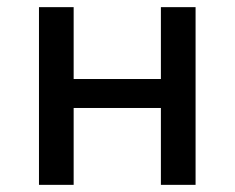

<svg xmlns="http://www.w3.org/2000/svg" viewBox="-20 -517 656 537"><path d="M89 0V-497H186V-296H430V-497H527V0H430V-215H186V0Z"/></svg>

Font: Nunito Sans 7pt SemiCondensed Medium
Style: Regular
Weight: 500
Width: 4
Designer: Vernon Adams
Foundry: Vernon Adams
Version: Version 3.101;gftools[0.9.27]